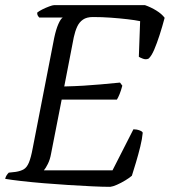

<svg xmlns="http://www.w3.org/2000/svg" viewBox="-28 -724 658 744"><path d="M399 0Q371 0 329 -2Q287 -4 238.5 -7Q190 -10 142 -14Q94 -18 54.5 -22.5Q15 -27 -8 -31Q-6 -39 -2.5 -44.5Q1 -50 6 -55L33 -58Q52 -61 64 -68Q76 -75 84 -94Q92 -113 99 -151L182 -577Q189 -610 198 -630.5Q207 -651 215 -656H124Q122 -658 119 -662.5Q116 -667 116 -675Q123 -681 136 -687.5Q149 -694 162.5 -699Q176 -704 181 -704H534Q557 -696 578 -683Q599 -670 610 -655Q601 -621 590.5 -588.5Q580 -556 569.5 -531.5Q559 -507 548 -497Q538 -492 526 -496.5Q514 -501 510 -504L515 -642Q496 -646 466 -649.5Q436 -653 401.5 -655.5Q367 -658 332 -658Q308 -658 293.5 -648Q279 -638 271 -620.5Q263 -603 258 -580L221 -389Q263 -390 296 -392Q329 -394 362.5 -397Q396 -400 437 -404L446 -392Q441 -373 435.5 -359.5Q430 -346 425 -338H211L170 -129Q166 -106 157.5 -89Q149 -72 142 -64H408L489 -223Q502 -223 513.5 -218.5Q525 -214 525 -209Q523 -186 515.5 -155.5Q508 -125 499 -95Q490 -65 483 -43Q474 -35 457.5 -25Q441 -15 425 -8Q409 -1 399 0Z"/></svg>

Font: Texturina Medium 12pt Light
Style: Italic
Weight: 300
Italic angle: -11°
Version: Version 1.002